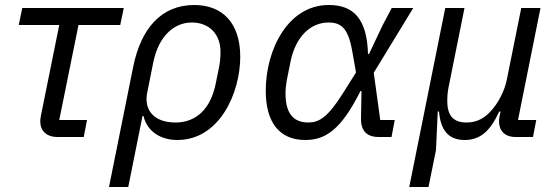

<svg xmlns="http://www.w3.org/2000/svg" viewBox="-20 -548 2229 768"><path d="M315 0 328 -68H217L294 -448H461L475 -516H69L55 -448H217L144 -87C142 -77 141 -70 141 -63C141 -26 164 0 211 0Z M416 200H493L550 -84H554C569 -19 627 12 689 12C860 12 941 -179 941 -321C941 -456 870 -528 757 -528C625 -528 544 -434 513 -282ZM682 -58C591 -58 555 -113 569 -178L593 -298C614 -403 676 -458 747 -458C820 -458 862 -408 862 -341C862 -317 860 -300 857 -283L843 -214C823 -114 766 -58 682 -58Z M1559 -68H1501L1475 -257L1633 -516H1547L1510 -446L1456 -332H1452C1448 -472 1395 -528 1295 -528C1133 -528 1043 -351 1043 -185C1043 -58 1098 12 1201 12C1281 12 1344 -28 1422 -184H1426L1424 -74C1423 -24 1448 0 1495 0H1546ZM1214 -58C1156 -58 1122 -91 1122 -175C1122 -191 1124 -209 1127 -226L1142 -301C1162 -401 1222 -458 1294 -458C1345 -458 1373 -435 1389 -343L1404 -258L1351 -174C1291 -78 1255 -58 1214 -58Z M1694 200 1724 52 1731 -102H1736C1742 -32 1770 12 1839 12C1901 12 1941 -24 1977 -102H1982L1980 -92C1977 -78 1976 -70 1976 -63C1976 -26 1998 0 2043 0H2112L2125 -68H2052L2142 -516H2065L2007 -228C1999 -189 1976 -137 1939 -99C1912 -71 1882 -58 1846 -58C1791 -58 1769 -88 1769 -145C1769 -157 1770 -178 1774 -198L1838 -516H1761L1617 200Z"/></svg>

Font: LVC Sans
Style: Italic
Weight: 400
Italic angle: -11.31°
Designer: Mike Abbink, Paul van der Laan, Pieter van Rosmalen
Foundry: Bold Monday
Version: Version 3.0